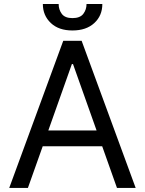

<svg xmlns="http://www.w3.org/2000/svg" viewBox="-20 -929 716 949"><path d="M292.6 -727.3H383.5L650.6 0H558.2L485.1 -206H191.1L117.9 0H25.6ZM457.4 -284.1 340.9 -612.2H335.2L218.8 -284.1ZM191.8 -909.1H269.9Q269.9 -881.4 285.5 -860.4Q301.1 -839.5 338.1 -839.5Q375.7 -839.5 391.7 -860.4Q407.7 -881.4 407.7 -909.1H485.8Q485.8 -851.6 446 -815Q406.2 -778.4 338.1 -778.4Q270.2 -778.4 231.5 -815Q191.8 -852.3 191.8 -909.1Z"/></svg>

Font: Inter P
Style: Regular
Weight: 400
Designer: Rasmus Andersson
Foundry: rsms
Version: Version 3.018;git-588b23468